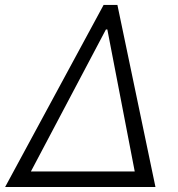

<svg xmlns="http://www.w3.org/2000/svg" viewBox="-40 -747 712 767"><path d="M-19.5 0 373.9 -727.3H429L581 0ZM83.5 -62.1H498.2L388.8 -629.3H383.2Z"/></svg>

Font: Inter UI Light
Style: Italic
Weight: 300
Italic angle: 9.39999°
Designer: Rasmus Andersson
Foundry: rsms
Version: 3.2;8d6f07862